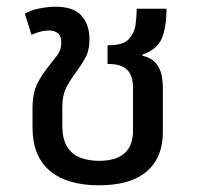

<svg xmlns="http://www.w3.org/2000/svg" viewBox="-20 -543 590 573"><path d="M275 10Q180 10 128.5 -33.5Q77 -77 77 -163V-219Q77 -265 91 -292.5Q105 -320 121 -340Q138 -361 150.5 -377.5Q163 -394 163 -416Q163 -436 152.5 -444Q142 -452 126 -452Q102 -452 74 -439L54 -502Q72 -513 98.5 -518Q125 -523 145 -523Q200 -523 223.5 -496Q247 -469 247 -426Q247 -392 234 -369Q221 -346 205 -325Q188 -302 177 -280Q166 -258 166 -224V-170Q166 -127 181 -104Q196 -81 221 -72Q246 -63 275 -63Q377 -63 377 -153V-281Q377 -316 360 -334Q343 -352 305 -352H301V-408H306Q347 -408 364 -426Q381 -444 384.5 -469Q388 -494 388 -517H477Q477 -466 464 -431Q451 -396 405 -380V-377Q432 -370 445 -354.5Q458 -339 462 -319.5Q466 -300 466 -282V-148Q466 -73 418 -31.5Q370 10 275 10Z"/></svg>

Font: Noto Sans Thai UI
Style: Regular
Weight: 400
Designer: Monotype Design Team
Foundry: Monotype Imaging Inc.
Version: Version 2.000